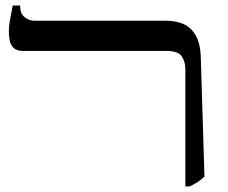

<svg xmlns="http://www.w3.org/2000/svg" viewBox="-20 -667 824 694"><path d="M650 7V-417Q650 -444 637 -463.5Q624 -483 580 -483H61Q37 -483 24.5 -499Q12 -515 12 -555Q12 -572 15 -588.5Q18 -605 26 -647H53V-642Q53 -618 69 -605Q85 -592 104 -592H581Q616 -592 643.5 -580Q671 -568 688 -538Q705 -508 706 -454L719 -29Q708 -18 695 -9.5Q682 -1 665 7Z"/></svg>

Font: Noto Serif Hebrew
Style: Regular
Weight: 400
Designer: Monotype Design Team
Foundry: Monotype Imaging Inc.
Version: Version 2.003